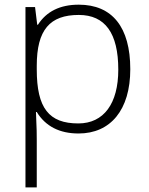

<svg xmlns="http://www.w3.org/2000/svg" viewBox="-20 -561 635 821"><path d="M315.9 9.8C452.6 9.8 537.1 -90.8 537.1 -265.1C537.1 -444.8 460 -541 316.9 -541C236.8 -541 178.7 -512.2 142.1 -455.1H139.2L129.9 -530.8H88.9V240.2H137.2V38.1C137.2 9.3 136.7 -17.1 135.3 -41L133.8 -82H137.2C174.8 -21 234.4 9.8 315.9 9.8ZM314.9 -33.2C189.5 -33.2 137.2 -98.1 137.2 -264.2V-279.8C137.2 -433.6 193.4 -497.1 316.9 -497.1C429.7 -497.1 485.8 -418.9 485.8 -263.2C485.8 -118.2 423.8 -33.2 314.9 -33.2Z"/></svg>

Font: Open Sans 300
Style: Regular
Weight: 300
Foundry: Ascender Corporation
Version: Version 1.100;PS 001.100;hotconv 1.0.88;makeotf.lib2.5.64775